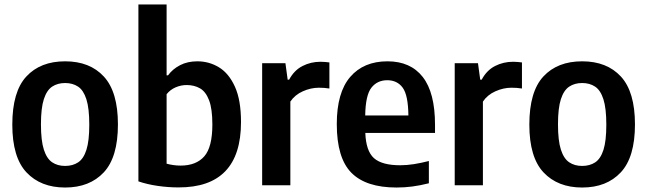

<svg xmlns="http://www.w3.org/2000/svg" viewBox="-20 -828 2892 858"><path d="M271 10Q162 10 98.5 -57.5Q35 -125 35 -271Q35 -418.5 97.8 -486.2Q160.5 -554 271 -554Q381.5 -554 444.2 -485.8Q507 -417.5 507 -272Q507 -125.5 443.8 -57.8Q380.5 10 271 10ZM271 -86.5Q305 -86.5 329.2 -102.5Q353.5 -118.5 366.2 -158.5Q379 -198.5 379 -270.5Q379 -344 366 -384.5Q353 -425 328.8 -441Q304.5 -457 271 -457Q237.5 -457 213.2 -441Q189 -425 176 -385Q163 -345 163 -272.5Q163 -199.5 176 -159.2Q189 -119 213 -102.8Q237 -86.5 271 -86.5Z M777 9.5Q732.5 9.5 685.2 2.8Q638 -4 598.5 -17.5V-808H724.5V-491.5H731Q751.5 -519.5 784.8 -536.8Q818 -554 862 -554Q914.5 -554 958.8 -527Q1003 -500 1030 -440.2Q1057 -380.5 1057 -282.5Q1057 10.5 777 9.5ZM787 -88Q856.5 -88 892.8 -129.2Q929 -170.5 929 -271.5Q929 -342 914.2 -380.2Q899.5 -418.5 873.8 -433.2Q848 -448 814 -448Q789 -448 765 -437.8Q741 -427.5 724.5 -407V-96.5Q737 -93 753.5 -90.5Q770 -88 787 -88Z M1151.5 0V-545.5H1255.5L1265.5 -472H1272Q1294.5 -514 1331.8 -533Q1369 -552 1412.5 -552Q1423.5 -552 1433.5 -551Q1443.5 -550 1452 -549V-432.5Q1440.5 -434.5 1428.5 -435.2Q1416.5 -436 1405 -436Q1369 -436 1333.2 -420Q1297.5 -404 1277.5 -374V0Z M1752 10Q1615.5 10 1550.2 -56Q1485 -122 1485 -273.5Q1485 -414.5 1545 -484.2Q1605 -554 1711.5 -554Q1814.5 -554 1869.2 -484Q1924 -414 1924 -270V-234H1612.5Q1615.5 -153 1651.2 -121.2Q1687 -89.5 1768.5 -89.5Q1798 -89.5 1829.8 -94.5Q1861.5 -99.5 1896.5 -108.5V-9Q1857 1 1822.2 5.5Q1787.5 10 1752 10ZM1710.5 -469.5Q1666 -469.5 1639.8 -436.2Q1613.5 -403 1612 -312H1805Q1804 -403 1779.5 -436.2Q1755 -469.5 1710.5 -469.5Z M2012 0V-545.5H2116L2126 -472H2132.5Q2155 -514 2192.2 -533Q2229.5 -552 2273 -552Q2284 -552 2294 -551Q2304 -550 2312.5 -549V-432.5Q2301 -434.5 2289 -435.2Q2277 -436 2265.5 -436Q2229.5 -436 2193.8 -420Q2158 -404 2138 -374V0Z M2581.5 10Q2472.5 10 2409 -57.5Q2345.5 -125 2345.5 -271Q2345.5 -418.5 2408.2 -486.2Q2471 -554 2581.5 -554Q2692 -554 2754.8 -485.8Q2817.5 -417.5 2817.5 -272Q2817.5 -125.5 2754.2 -57.8Q2691 10 2581.5 10ZM2581.5 -86.5Q2615.5 -86.5 2639.8 -102.5Q2664 -118.5 2676.8 -158.5Q2689.5 -198.5 2689.5 -270.5Q2689.5 -344 2676.5 -384.5Q2663.5 -425 2639.2 -441Q2615 -457 2581.5 -457Q2548 -457 2523.8 -441Q2499.5 -425 2486.5 -385Q2473.5 -345 2473.5 -272.5Q2473.5 -199.5 2486.5 -159.2Q2499.5 -119 2523.5 -102.8Q2547.5 -86.5 2581.5 -86.5Z"/></svg>

Font: Encode Sans SemiCondensed SemiCondensed SemiBold
Style: Regular
Weight: 600
Width: 4
Designer: Multiple Designers
Foundry: Impallari Type
Version: Version 3.000; ttfautohint (v1.8.3) -l 8 -r 50 -G 200 -x 14 